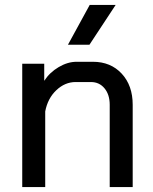

<svg xmlns="http://www.w3.org/2000/svg" viewBox="-20 -757 621 777"><path d="M70 -499H159V-430Q181 -464 217.5 -485.5Q254 -507 290 -507H356Q428 -507 472.5 -459Q517 -411 517 -333V0H424V-333Q424 -374 403 -399.5Q382 -425 348 -425H286Q243 -425 208 -392Q173 -359 163 -306V0H70ZM343 -737H448L342 -576H255Z"/></svg>

Font: Bai Jamjuree Medium
Style: Regular
Weight: 500
Version: Version 1.000; ttfautohint (v1.6)